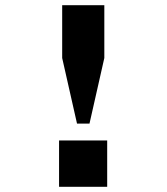

<svg xmlns="http://www.w3.org/2000/svg" viewBox="-20 -718 640 738"><path d="M276 -243 219 -495V-698H381V-495L324 -243ZM392 -178V0H207V-178Z"/></svg>

Font: iA Writer Duo S
Style: Bold
Weight: 700
Designer: Mike Abbink, Paul van der Laan, Pieter van Rosmalen, Oliver Reichenstein
Foundry: Bold Monday and Information Architects Inc.
Version: Version 2.000